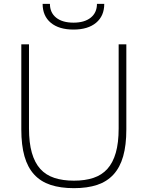

<svg xmlns="http://www.w3.org/2000/svg" viewBox="-20 -970 769 1000"><path d="M363 -816Q287 -816 244.5 -851.5Q202 -887 202 -950H240Q240 -904 272.5 -878Q305 -852 363 -852Q420 -852 452.5 -878Q485 -904 485 -950H523Q523 -887 480.5 -851.5Q438 -816 363 -816ZM365 10Q295 10 243.5 -7Q192 -24 158 -61Q124 -98 107.5 -156Q91 -214 91 -296V-739H131V-301Q131 -226 146 -174Q161 -122 190 -90Q219 -58 263 -43.5Q307 -29 365 -29Q423 -29 466.5 -43.5Q510 -58 539 -90Q568 -122 583 -174Q598 -226 598 -301V-739H638V-296Q638 -214 621.5 -156Q605 -98 571 -61Q537 -24 486 -7Q435 10 365 10Z"/></svg>

Font: Encode Sans Normal
Style: Thin
Weight: 100
Designer: Pablo Impallari, Andres Torresi
Foundry: Pablo Impallari, Andres Torresi
Version: Version 1.000; ttfautohint (v1.00) -l 8 -r 50 -G 200 -x 14 -